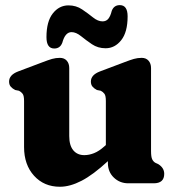

<svg xmlns="http://www.w3.org/2000/svg" viewBox="-20 -716 693 750"><path d="M74 -141.5V-321.5Q74 -342 68.5 -349.5Q63 -357 54 -361.5L39 -364.5Q28.5 -370 22 -377.5Q15.5 -385 15.5 -397.5Q15.5 -423.5 51 -437L146.5 -473Q168.5 -481.5 183.2 -485.8Q198 -490 214 -490Q231 -490 240.8 -479Q250.5 -468 250.5 -450V-184.5Q250.5 -148 266.2 -129Q282 -110 309.5 -110Q328 -110 347.5 -117.8Q367 -125.5 388 -144.5L393.5 -149.5V-321.5Q393.5 -342 388 -349.5Q382.5 -357 373.5 -361.5L358.5 -364.5Q348 -370 341.5 -377.5Q335 -385 335 -397.5Q335 -423.5 370.5 -437L466 -473Q488 -481.5 502.8 -485.8Q517.5 -490 533.5 -490Q550.5 -490 560.2 -479Q570 -468 570 -450V-126Q570 -103 574.5 -93.8Q579 -84.5 587 -80L598 -75Q621.5 -60.5 621.5 -37Q621.5 0 580.5 0H481Q448 0 424.8 -22.2Q401.5 -44.5 401.5 -79V-86.5Q343.5 -33 298.5 -9.8Q253.5 13.5 214 13.5Q152 13.5 113 -29.5Q74 -72.5 74 -141.5ZM392.5 -527.5Q362.5 -527.5 339.2 -543.2Q316 -559 296.5 -574.8Q277 -590.5 259.5 -590.5Q234.5 -590.5 223.5 -549.5Q215 -526.5 192 -526.5Q161.5 -526.5 161.5 -571Q161.5 -632 186.2 -663.5Q211 -695 247.5 -695Q277.5 -695 300.8 -679.2Q324 -663.5 343.2 -648Q362.5 -632.5 380.5 -632.5Q395 -632.5 403.2 -642.8Q411.5 -653 416.5 -673.5Q425 -696 448 -696Q478.5 -696 478.5 -652Q478.5 -590.5 453.5 -559Q428.5 -527.5 392.5 -527.5Z"/></svg>

Font: Fraunces 9pt S100
Style: Bold
Weight: 700
Version: Version 1.000; ttfautohint (v1.8.3)